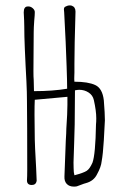

<svg xmlns="http://www.w3.org/2000/svg" viewBox="-20 -688 439 712"><path d="M254 4Q237 4 227.5 -6Q218 -16 219 -34L224 -167Q226 -197 226 -211Q230 -269 230 -299V-329L109 -318Q108 -300 108 -263L109 -170Q109 -155 114 -65L116 -17Q113 -2 98 -2Q80 -2 80 -19Q81 -33 81 -60Q81 -236 80 -312Q80 -345 78 -386Q76 -427 75 -443Q74 -462 72 -508.5Q70 -555 70 -591Q70 -608 68 -642Q68 -664 83 -664Q93 -665 101.5 -657.5Q110 -650 109 -641Q109 -632 107 -612Q105 -584 105 -569L104 -424Q104 -402 105 -392L106 -350Q176 -350 229 -359Q229 -387 227 -443Q226 -476 223.5 -532.5Q221 -589 218 -642L217 -653Q217 -662 224 -664Q235 -670 246 -667Q260 -662 260 -645Q256 -515 256 -451V-419Q256 -412 255.5 -403.5Q255 -395 256 -385Q307 -385 333.5 -372.5Q360 -360 365 -316Q369 -266 369 -242Q368 -218 365 -167.5Q362 -117 357 -90Q355 -69 340 -42Q328 -17 299 -9Q291 -7 282.5 -3.5Q274 0 265 3Q261 4 254 4ZM323 -85Q334 -115 336 -227Q337 -235 337 -249Q337 -277 328 -317Q324 -335 308.5 -345Q293 -355 274 -355Q268 -355 258 -353L257 -227Q257 -209 255 -157Q255 -143 253.5 -112.5Q252 -82 253 -65Q253 -48 256 -38Q290 -47 301.5 -54.5Q313 -62 323 -85Z"/></svg>

Font: Amatic SC
Style: Regular
Weight: 400
Designer: Multiple Designers
Foundry: Vernon Adams
Version: Version 2.505